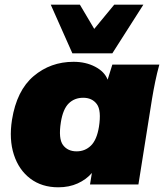

<svg xmlns="http://www.w3.org/2000/svg" viewBox="-20 -785 698 817"><path d="M18 0ZM228 12Q158 12 109 -25Q60 -62 39 -127Q18 -192 31 -275Q51 -400 123 -461Q195 -522 293 -522Q345 -522 385 -501Q425 -480 438 -446L458 -510H658Q648 -474 640.5 -437.5Q633 -401 627 -365L569 0H363L371 -49Q347 -21 310.5 -4.5Q274 12 228 12ZM306 -141Q342 -141 367 -165.5Q392 -190 401 -245Q412 -315 392 -342Q372 -369 334 -369Q297 -369 272.5 -345Q248 -321 239 -265Q228 -195 248 -168Q268 -141 306 -141ZM288 -558 196 -765H320L381 -662L466 -765H590L458 -558Z"/></svg>

Font: Winston Black
Style: Italic
Weight: 900
Italic angle: -9°
Designer: Original fonts by Vernon Adams / Changes by Cristiano Sobral
Foundry: VOriginal fonts by Vernon Adams / Changes by Cristiano Sobral
Version: Version 2.503;July 17, 2020;FontCreator 13.0.0.2655 64-bit